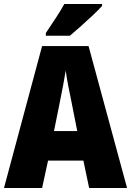

<svg xmlns="http://www.w3.org/2000/svg" viewBox="-20 -947 660 967"><path d="M429 0 400 -138H222L192 0H0L192 -715H426L620 0ZM340 -434Q332 -471 323.5 -515.5Q315 -560 311 -592Q306 -561 298 -517.5Q290 -474 282 -436L252 -287H369ZM494 -917Q478 -899 449.5 -872Q421 -845 389.5 -817Q358 -789 332 -767H211V-781Q235 -817 260.5 -855.5Q286 -894 304 -927H494Z"/></svg>

Font: Noto Sans Ethiopic Condensed Black
Style: Regular
Weight: 900
Width: 3
Designer: Monotype Design Team
Foundry: Monotype Imaging Inc.
Version: Version 2.102; ttfautohint (v1.8.4.7-5d5b)